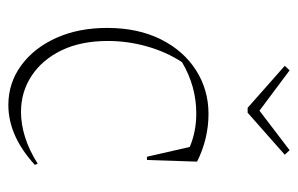

<svg xmlns="http://www.w3.org/2000/svg" viewBox="-150 -574 730 471"><g transform="rotate(90 215.5 -339.0)"><path d="M238 6Q184 6 141 -25.5Q98 -57 73.5 -111.5Q49 -166 49 -236Q49 -312 77 -368Q105 -424 153 -454.5Q201 -485 260 -485Q290 -485 319.5 -478Q349 -471 377 -457L373 -334H365L341 -439Q303 -455 259 -455Q192 -455 133 -420Q108 -382 94.5 -334.5Q81 -287 81 -238Q81 -172 104 -124.5Q127 -77 166.5 -51Q206 -25 255 -25Q285 -25 317 -35Q349 -45 382 -66L385 -59Q314 6 238 6ZM245 -581 142 -672 153 -684 252 -610 349 -684 360 -672 257 -581Z"/></g></svg>

Font: Piazzolla Thin
Style: Regular
Weight: 100
Designer: Juan Pablo del Peral
Foundry: Huerta Tipografica
Version: Version 1.330